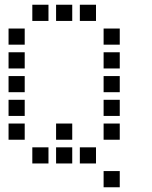

<svg xmlns="http://www.w3.org/2000/svg" viewBox="-20 -704 640 808"><path d="M117 -684Q116 -684 116 -684Q116 -684 116 -683V-617Q116 -616 116 -616Q116 -616 117 -616H183Q184 -616 184 -616Q184 -616 184 -617V-683Q184 -684 184 -684Q184 -684 183 -684ZM217 -684Q216 -684 216 -684Q216 -684 216 -683V-617Q216 -616 216 -616Q216 -616 217 -616H283Q284 -616 284 -616Q284 -616 284 -617V-683Q284 -684 284 -684Q284 -684 283 -684ZM317 -684Q316 -684 316 -684Q316 -684 316 -683V-617Q316 -616 316 -616Q316 -616 317 -616H383Q384 -616 384 -616Q384 -616 384 -617V-683Q384 -684 384 -684Q384 -684 383 -684ZM17 -584Q16 -584 16 -584Q16 -584 16 -583V-517Q16 -516 16 -516Q16 -516 17 -516H83Q84 -516 84 -516Q84 -516 84 -517V-583Q84 -584 84 -584Q84 -584 83 -584ZM417 -584Q416 -584 416 -584Q416 -584 416 -583V-517Q416 -516 416 -516Q416 -516 417 -516H483Q484 -516 484 -516Q484 -516 484 -517V-583Q484 -584 484 -584Q484 -584 483 -584ZM17 -484Q16 -484 16 -484Q16 -484 16 -483V-417Q16 -416 16 -416Q16 -416 17 -416H83Q84 -416 84 -416Q84 -416 84 -417V-483Q84 -484 84 -484Q84 -484 83 -484ZM417 -484Q416 -484 416 -484Q416 -484 416 -483V-417Q416 -416 416 -416Q416 -416 417 -416H483Q484 -416 484 -416Q484 -416 484 -417V-483Q484 -484 484 -484Q484 -484 483 -484ZM17 -384Q16 -384 16 -384Q16 -384 16 -383V-317Q16 -316 16 -316Q16 -316 17 -316H83Q84 -316 84 -316Q84 -316 84 -317V-383Q84 -384 84 -384Q84 -384 83 -384ZM417 -384Q416 -384 416 -384Q416 -384 416 -383V-317Q416 -316 416 -316Q416 -316 417 -316H483Q484 -316 484 -316Q484 -316 484 -317V-383Q484 -384 484 -384Q484 -384 483 -384ZM17 -284Q16 -284 16 -284Q16 -284 16 -283V-217Q16 -216 16 -216Q16 -216 17 -216H83Q84 -216 84 -216Q84 -216 84 -217V-283Q84 -284 84 -284Q84 -284 83 -284ZM417 -284Q416 -284 416 -284Q416 -284 416 -283V-217Q416 -216 416 -216Q416 -216 417 -216H483Q484 -216 484 -216Q484 -216 484 -217V-283Q484 -284 484 -284Q484 -284 483 -284ZM17 -184Q16 -184 16 -184Q16 -184 16 -183V-117Q16 -116 16 -116Q16 -116 17 -116H83Q84 -116 84 -116Q84 -116 84 -117V-183Q84 -184 84 -184Q84 -184 83 -184ZM217 -184Q216 -184 216 -184Q216 -184 216 -183V-117Q216 -116 216 -116Q216 -116 217 -116H283Q284 -116 284 -116Q284 -116 284 -117V-183Q284 -184 284 -184Q284 -184 283 -184ZM417 -184Q416 -184 416 -184Q416 -184 416 -183V-117Q416 -116 416 -116Q416 -116 417 -116H483Q484 -116 484 -116Q484 -116 484 -117V-183Q484 -184 484 -184Q484 -184 483 -184ZM117 -84Q116 -84 116 -84Q116 -84 116 -83V-17Q116 -16 116 -16Q116 -16 117 -16H183Q184 -16 184 -16Q184 -16 184 -17V-83Q184 -84 184 -84Q184 -84 183 -84ZM217 -84Q216 -84 216 -84Q216 -84 216 -83V-17Q216 -16 216 -16Q216 -16 217 -16H283Q284 -16 284 -16Q284 -16 284 -17V-83Q284 -84 284 -84Q284 -84 283 -84ZM317 -84Q316 -84 316 -84Q316 -84 316 -83V-17Q316 -16 316 -16Q316 -16 317 -16H383Q384 -16 384 -16Q384 -16 384 -17V-83Q384 -84 384 -84Q384 -84 383 -84ZM417 16Q416 16 416 16Q416 16 416 17V83Q416 84 416 84Q416 84 417 84H483Q484 84 484 84Q484 84 484 83V17Q484 16 484 16Q484 16 483 16Z"/></svg>

Font: Doto SemiBold
Style: Regular
Weight: 600
Monospace: yes
Version: Version 1.000